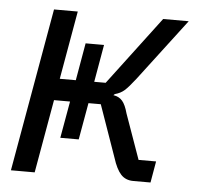

<svg xmlns="http://www.w3.org/2000/svg" viewBox="-44 -597 689 644"><g transform="rotate(5 300.0 -275.0)"><path d="M139 -247 95.5 0H15.5L112.5 -550H192.5L152 -320H206L228 -446H290L268 -320H306.5L480 -550H566L408 -342Q385.5 -313 372.5 -301.5Q359.5 -290 340.5 -285L336 -281Q355.5 -278 366.5 -265Q377.5 -252 385 -224L439 -72H498L485.5 0H427.5Q401.5 0 385.8 -17Q370 -34 358 -72L296.5 -247H255L233 -123H171L193 -247Z"/></g></svg>

Font: JuliaMono
Style: Bold Italic
Weight: 700
Italic angle: -9°
Monospace: yes
Designer: cormullion
Foundry: corm
Version: Version 0.057; ttfautohint (v1.8.4)